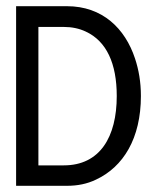

<svg xmlns="http://www.w3.org/2000/svg" viewBox="-20 -600 510 620"><path d="M32 0H196C230 0 261 -6 290 -20C378 -61 435 -153 435 -290C435 -335 428 -375 416 -411C384 -508 311 -580 196 -580H32ZM104 -66V-513H186C212 -513 236 -508 257 -498C324 -467 357 -395 357 -290C357 -158 303 -66 186 -66Z"/></svg>

Font: Charger Pro
Style: Nar
Weight: 400
Designer: Jasper
Foundry: Cannot Into Space Fonts
Version: Version 1.09